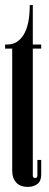

<svg xmlns="http://www.w3.org/2000/svg" viewBox="-20 -725 192 755"><path d="M28 -534H0V-550H10Q49 -550 73 -588.5Q97 -627 97 -705H109V-550H142V-534H109V-35Q109 -25 118 -25Q127 -25 127 -35V-96H142V-38Q142 -13 127 -1.5Q112 10 89 10Q60 10 44 -7Q28 -24 28 -55Z"/></svg>

Font: FFF_Magyar-Nemzet Bold
Style: Regular
Weight: 700
Width: 2
Designer: bBox Type GmbH
Foundry: bBox Type GmbH
Version: Version 0.004